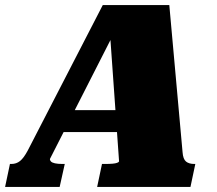

<svg xmlns="http://www.w3.org/2000/svg" viewBox="-69 -733 853 753"><path d="M171 -301H432L419 -215H142ZM362 -607 381 -609 127 -110Q126 -105 130.5 -100Q135 -95 146.5 -92.5Q158 -90 175 -90H185L165 0H-49L-30 -90H-24Q-5 -90 9.5 -101.5Q24 -113 40 -143L334 -713H595L647 -136Q649 -109 660.5 -99.5Q672 -90 693 -90H697L678 0H312L331 -90H343Q360 -90 372 -91Q384 -92 390.5 -94.5Q397 -97 398 -100Z"/></svg>

Font: Roboto Serif 20pt Black
Style: Italic
Weight: 900
Italic angle: -10°
Version: Version 1.008